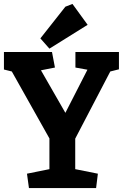

<svg xmlns="http://www.w3.org/2000/svg" viewBox="-22 -955 625 975"><path d="M125 0 115 -73 229 -96V-252L38 -592L-2 -602V-691H242L257 -612L186 -598L310 -382L422 -601L361 -612V-691H582V-603L538 -592L360 -251V-96L475 -73L466 0ZM229 -708 183 -760 310 -921 346 -935 423 -829Z"/></svg>

Font: Kreon Light
Style: Regular
Weight: 300
Designer: Julia Petretta
Foundry: Julia Petretta and Eli Heuer
Version: Version 2.002